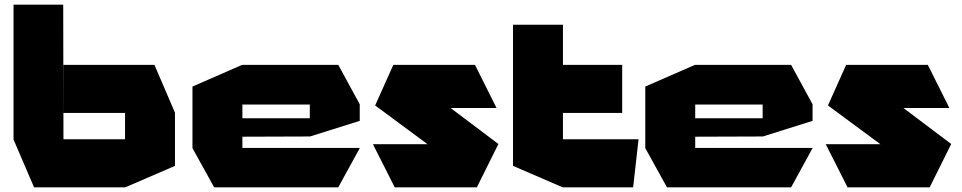

<svg xmlns="http://www.w3.org/2000/svg" viewBox="-20 -803 4122 823"><path d="M38 -206V-783H251L252 -206ZM126 0 38 -205V-206H516V0ZM516 0V-319H730V-92L517 0ZM252 -319V-525H642L730 -320V-319Z M898 0 805 -168V-169H1522V-168L1430 0ZM805 -169V-432L1018 -525H1019V-169ZM1019 -217V-296H1308V-218ZM1019 -355V-525H1430L1522 -356V-355ZM1308 -218V-355H1522V-285L1309 -218Z M1688 -340 1666 -525H2016L2108 -341V-340ZM1891 -127 1588 -351 1666 -525 2116 -186V-185ZM1672 0 1579 -184V-185H2116L2024 0Z M2179 -319V-697H2393V-525L2180 -319ZM2180 -319 2393 -525H2647V-319ZM2392 0 2179 -92V-319H2393V0ZM2393 0V-206H2717V-205L2694 0Z M2839 0 2746 -168V-169H3463V-168L3371 0ZM2746 -169V-432L2959 -525H2960V-169ZM2960 -217V-296H3249V-218ZM2960 -355V-525H3371L3463 -356V-355ZM3249 -218V-355H3463V-285L3250 -218Z M3629 -340 3607 -525H3957L4049 -341V-340ZM3832 -127 3529 -351 3607 -525 4057 -186V-185ZM3613 0 3520 -184V-185H4057L3965 0Z"/></svg>

Font: Foldit ExtraBold
Style: Regular
Weight: 800
Version: Version 1.003